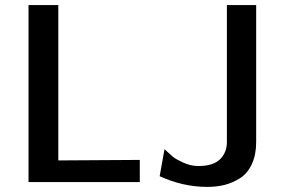

<svg xmlns="http://www.w3.org/2000/svg" viewBox="-20 -715 1115 754"><path d="M607 -23 626 -129Q649 -108 659.5 -99Q670 -90 699.5 -76.5Q729 -63 759 -63Q817 -63 844 -89.5Q871 -116 871 -157V-695H986V-157Q986 -107 969 -70.5Q952 -34 923 -15.5Q894 3 862.5 11Q831 19 794 19Q699 19 607 -23ZM92 0V-695H209V-85L529 -87V0Z"/></svg>

Font: Coval
Style: Medium
Weight: 500
Foundry: Context Ltd
Version: Version 001.000